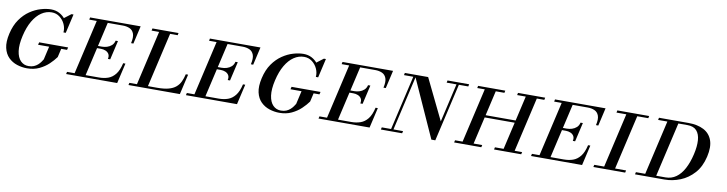

<svg xmlns="http://www.w3.org/2000/svg" viewBox="-24 -1073 6190 1635"><g transform="rotate(10 3071.5 -255.0)"><path d="M207.5 10Q163.5 10 121 -3.8Q78.5 -17.5 47 -48.5Q15.5 -79.5 3.8 -130.2Q-8 -181 9 -255Q26 -329 61.8 -379.8Q97.5 -430.5 143.2 -461.5Q189 -492.5 236.5 -506.2Q284 -520 324.5 -520Q365 -520 396.2 -503.2Q427.5 -486.5 448 -459.8Q468.5 -433 477 -402.8Q485.5 -372.5 481 -345H461Q464.5 -381.5 448.8 -416Q433 -450.5 403.2 -473.2Q373.5 -496 334 -496Q287 -496 245.8 -468.2Q204.5 -440.5 173 -387Q141.5 -333.5 123.5 -255Q105.5 -177 113 -122.5Q120.5 -68 148.2 -39.5Q176 -11 217.5 -11Q243.5 -11 263 -19.2Q282.5 -27.5 296.8 -40.2Q311 -53 320.5 -66.5Q330 -80 336 -90L364 -212.5H468.5L449.5 -130Q427 -98.5 393 -66.2Q359 -34 312.8 -12Q266.5 10 207.5 10ZM266.5 -204 272 -226H522.5L517 -204ZM481 -345Q476.5 -368 469.2 -385.2Q462 -402.5 452.8 -419.2Q443.5 -436 432.5 -457.5L501.5 -510H519Z M610.5 0 728 -510H823L705.5 0ZM545 0 549.5 -19.5H824.5Q868 -19.5 903.8 -32Q939.5 -44.5 966.2 -78Q993 -111.5 1007.5 -175H1027L986.5 0ZM873 -188.5Q879 -214.5 869 -231Q859 -247.5 840.2 -255.2Q821.5 -263 800.5 -263H745.5L750 -282.5H805Q826 -282.5 848.2 -289.2Q870.5 -296 887.8 -311.5Q905 -327 911 -353H931L893 -188.5ZM1044 -355Q1056.5 -408.5 1045.5 -438Q1034.5 -467.5 1008.5 -479Q982.5 -490.5 949 -490.5H658.5L662.5 -510H1099.5L1064 -355Z M1149.5 0 1267 -510H1362L1244.5 0ZM1084 0 1088.5 -19.5H1329Q1388 -19.5 1426.8 -30Q1465.5 -40.5 1489.5 -60.8Q1513.5 -81 1527 -109.8Q1540.5 -138.5 1549 -175H1569L1528.5 0ZM1197.5 -490.5 1201.5 -510H1427L1423 -490.5Z M1646.5 0 1764 -510H1859L1741.5 0ZM1581 0 1585.5 -19.5H1860.5Q1904 -19.5 1939.8 -32Q1975.5 -44.5 2002.2 -78Q2029 -111.5 2043.5 -175H2063L2022.5 0ZM1909 -188.5Q1915 -214.5 1905 -231Q1895 -247.5 1876.2 -255.2Q1857.5 -263 1836.5 -263H1781.5L1786 -282.5H1841Q1862 -282.5 1884.2 -289.2Q1906.5 -296 1923.8 -311.5Q1941 -327 1947 -353H1967L1929 -188.5ZM2080 -355Q2092.5 -408.5 2081.5 -438Q2070.5 -467.5 2044.5 -479Q2018.5 -490.5 1985 -490.5H1694.5L1698.5 -510H2135.5L2100 -355Z M2390 10Q2346 10 2303.5 -3.8Q2261 -17.5 2229.5 -48.5Q2198 -79.5 2186.2 -130.2Q2174.5 -181 2191.5 -255Q2208.5 -329 2244.2 -379.8Q2280 -430.5 2325.8 -461.5Q2371.5 -492.5 2419 -506.2Q2466.5 -520 2507 -520Q2547.5 -520 2578.8 -503.2Q2610 -486.5 2630.5 -459.8Q2651 -433 2659.5 -402.8Q2668 -372.5 2663.5 -345H2643.5Q2647 -381.5 2631.2 -416Q2615.5 -450.5 2585.8 -473.2Q2556 -496 2516.5 -496Q2469.5 -496 2428.2 -468.2Q2387 -440.5 2355.5 -387Q2324 -333.5 2306 -255Q2288 -177 2295.5 -122.5Q2303 -68 2330.8 -39.5Q2358.5 -11 2400 -11Q2426 -11 2445.5 -19.2Q2465 -27.5 2479.2 -40.2Q2493.5 -53 2503 -66.5Q2512.5 -80 2518.5 -90L2546.5 -212.5H2651L2632 -130Q2609.5 -98.5 2575.5 -66.2Q2541.5 -34 2495.2 -12Q2449 10 2390 10ZM2449 -204 2454.5 -226H2705L2699.5 -204ZM2663.5 -345Q2659 -368 2651.8 -385.2Q2644.5 -402.5 2635.2 -419.2Q2626 -436 2615 -457.5L2684 -510H2701.5Z M2793 0 2910.5 -510H3005.5L2888 0ZM2727.5 0 2732 -19.5H3007Q3050.5 -19.5 3086.2 -32Q3122 -44.5 3148.8 -78Q3175.5 -111.5 3190 -175H3209.5L3169 0ZM3055.5 -188.5Q3061.5 -214.5 3051.5 -231Q3041.5 -247.5 3022.8 -255.2Q3004 -263 2983 -263H2928L2932.5 -282.5H2987.5Q3008.5 -282.5 3030.8 -289.2Q3053 -296 3070.2 -311.5Q3087.5 -327 3093.5 -353H3113.5L3075.5 -188.5ZM3226.5 -355Q3239 -408.5 3228 -438Q3217 -467.5 3191 -479Q3165 -490.5 3131.5 -490.5H2841L2845 -510H3282L3246.5 -355Z M3705 10 3470.5 -510H3585.5L3757 -157L3838.5 -510H3859L3739 10ZM3266.5 0 3271 -19.5H3455L3450.5 0ZM3347 0 3460.5 -490.5H3380L3384 -510H3485L3367.5 0ZM3749 -490.5 3753 -510H3940L3936 -490.5Z M4320 0 4437.5 -510H4533L4415.5 0ZM3900 0 3904.5 -19.5H4139.5L4135 0ZM3965.5 0 4083 -510H4178L4060.5 0ZM4245 0 4249.5 -19.5H4484.5L4480 0ZM4099 -255 4103.5 -275H4403.5L4399 -255ZM4013.5 -490.5 4017.5 -510H4252.5L4248.5 -490.5ZM4358.5 -490.5 4362.5 -510H4597.5L4593.5 -490.5Z M4630.5 0 4748 -510H4843L4725.5 0ZM4565 0 4569.5 -19.5H4844.5Q4888 -19.5 4923.8 -32Q4959.5 -44.5 4986.2 -78Q5013 -111.5 5027.5 -175H5047L5006.5 0ZM4893 -188.5Q4899 -214.5 4889 -231Q4879 -247.5 4860.2 -255.2Q4841.5 -263 4820.5 -263H4765.5L4770 -282.5H4825Q4846 -282.5 4868.2 -289.2Q4890.5 -296 4907.8 -311.5Q4925 -327 4931 -353H4951L4913 -188.5ZM5064 -355Q5076.5 -408.5 5065.5 -438Q5054.5 -467.5 5028.5 -479Q5002.5 -490.5 4969 -490.5H4678.5L4682.5 -510H5119.5L5084 -355Z M5189.5 0 5307 -510H5401.5L5284 0ZM5104 0 5108.5 -19.5H5383.5L5379 0ZM5217.5 -490.5 5221.5 -510H5496.5L5492.5 -490.5Z M5464 0 5468.5 -19.5H5723.5Q5775.5 -19.5 5815.2 -47.8Q5855 -76 5883.2 -129Q5911.5 -182 5928.5 -255Q5945 -326 5941.2 -378.8Q5937.5 -431.5 5911 -461Q5884.5 -490.5 5832.5 -490.5H5577.5L5581.5 -510H5836.5Q5915.5 -510 5968.8 -482.2Q6022 -454.5 6042.5 -398Q6063 -341.5 6043 -255Q6022.5 -166 5972 -109.8Q5921.5 -53.5 5854.8 -26.8Q5788 0 5719 0ZM5544.5 0 5662 -510H5757L5639.5 0Z"/></g></svg>

Font: Bodoni Moda SC
Style: Italic
Weight: 400
Italic angle: -13°
Designer: Owen Earl
Foundry: indestructible type
Version: Version 2.005